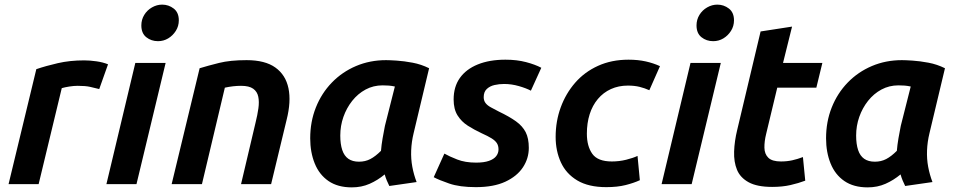

<svg xmlns="http://www.w3.org/2000/svg" viewBox="-20 -796 4131 830"><path d="M17 0 137 -497Q178 -511 230 -523Q282 -535 344 -535Q368 -535 396.5 -531Q425 -527 447 -518L409 -411Q389 -416 369.5 -420.5Q350 -425 316 -425Q299 -425 280 -422Q261 -419 247 -415L147 0Z M440 0 565 -524H696L570 0ZM663 -618Q634 -618 612.5 -635Q591 -652 591 -686Q591 -711 603.5 -731.5Q616 -752 637 -764Q658 -776 681 -776Q709 -776 731 -759Q753 -742 753 -708Q753 -683 740 -662.5Q727 -642 707 -630Q687 -618 663 -618Z M722 0 843 -501Q879 -512 927 -524Q975 -536 1046 -536Q1126 -536 1170.5 -504Q1215 -472 1227 -414.5Q1239 -357 1219 -278L1152 0H1022L1085 -267Q1093 -299 1097 -327.5Q1101 -356 1096.5 -378Q1092 -400 1074.5 -412.5Q1057 -425 1022 -425Q1005 -425 987.5 -423Q970 -421 952 -417L853 0Z M1501 14Q1440 14 1400 -13.5Q1360 -41 1340.5 -89.5Q1321 -138 1321 -198Q1321 -270 1345.5 -331.5Q1370 -393 1414.5 -439Q1459 -485 1519 -510.5Q1579 -536 1649 -536Q1664 -536 1695 -534Q1726 -532 1763.5 -525Q1801 -518 1835 -501L1768 -220Q1759 -183 1757.5 -146Q1756 -109 1762.5 -74.5Q1769 -40 1781 -9L1663 8Q1657 -4 1652 -16Q1647 -28 1643 -42Q1613 -17 1578 -1.5Q1543 14 1501 14ZM1532 -97Q1559 -97 1581 -108.5Q1603 -120 1627 -144Q1629 -169 1634 -198.5Q1639 -228 1644 -252L1687 -422Q1673 -425 1661 -426Q1649 -427 1634 -427Q1594 -427 1560.5 -409Q1527 -391 1502.5 -360Q1478 -329 1464.5 -290.5Q1451 -252 1451 -210Q1451 -173 1459.5 -147.5Q1468 -122 1486 -109.5Q1504 -97 1532 -97Z M2037 13Q1967 13 1922 -2.5Q1877 -18 1855 -30L1901 -132Q1922 -120 1956.5 -106.5Q1991 -93 2038 -93Q2072 -93 2093.5 -100.5Q2115 -108 2125 -121Q2135 -134 2135 -150Q2135 -166 2128 -177Q2121 -188 2105 -198Q2089 -208 2062 -220Q2030 -235 2002.5 -252.5Q1975 -270 1958 -297Q1941 -324 1941 -366Q1941 -421 1968 -459Q1995 -497 2045.5 -517.5Q2096 -538 2165 -538Q2214 -538 2254 -527.5Q2294 -517 2320 -503L2275 -404Q2254 -415 2222.5 -424Q2191 -433 2159 -433Q2138 -433 2118 -428.5Q2098 -424 2084.5 -411.5Q2071 -399 2071 -376Q2071 -361 2079 -350.5Q2087 -340 2102 -332Q2117 -324 2136 -314Q2182 -292 2210.5 -271.5Q2239 -251 2252.5 -224.5Q2266 -198 2266 -157Q2266 -111 2240.5 -72.5Q2215 -34 2164.5 -10.5Q2114 13 2037 13Z M2601 13Q2524 13 2475.5 -16Q2427 -45 2404.5 -94.5Q2382 -144 2382 -204Q2382 -272 2404 -332Q2426 -392 2466.5 -438.5Q2507 -485 2565.5 -511.5Q2624 -538 2697 -538Q2738 -538 2771.5 -530.5Q2805 -523 2833 -510L2787 -406Q2767 -415 2745 -420.5Q2723 -426 2694 -426Q2654 -426 2621 -411Q2588 -396 2564.5 -368Q2541 -340 2529 -302Q2517 -264 2517 -218Q2517 -164 2540.5 -131Q2564 -98 2625 -98Q2657 -98 2687 -105.5Q2717 -113 2736 -122L2746 -17Q2720 -5 2684.5 4Q2649 13 2601 13Z M2840 0 2965 -524H3096L2970 0ZM3063 -618Q3034 -618 3012.5 -635Q2991 -652 2991 -686Q2991 -711 3003.5 -731.5Q3016 -752 3037 -764Q3058 -776 3081 -776Q3109 -776 3131 -759Q3153 -742 3153 -708Q3153 -683 3140 -662.5Q3127 -642 3107 -630Q3087 -618 3063 -618Z M3318 12Q3253 12 3216.5 -8Q3180 -28 3166 -62Q3152 -96 3153.5 -141Q3155 -186 3167 -235L3268 -660L3404 -681L3365 -524H3535L3509 -417H3340L3292 -217Q3284 -185 3284.5 -157.5Q3285 -130 3301.5 -114Q3318 -98 3356 -98Q3382 -98 3404.5 -103Q3427 -108 3451 -117L3461 -15Q3432 -4 3397 4Q3362 12 3318 12Z M3731 14Q3670 14 3630 -13.5Q3590 -41 3570.5 -89.5Q3551 -138 3551 -198Q3551 -270 3575.5 -331.5Q3600 -393 3644.5 -439Q3689 -485 3749 -510.5Q3809 -536 3879 -536Q3894 -536 3925 -534Q3956 -532 3993.5 -525Q4031 -518 4065 -501L3998 -220Q3989 -183 3987.5 -146Q3986 -109 3992.5 -74.5Q3999 -40 4011 -9L3893 8Q3887 -4 3882 -16Q3877 -28 3873 -42Q3843 -17 3808 -1.5Q3773 14 3731 14ZM3762 -97Q3789 -97 3811 -108.5Q3833 -120 3857 -144Q3859 -169 3864 -198.5Q3869 -228 3874 -252L3917 -422Q3903 -425 3891 -426Q3879 -427 3864 -427Q3824 -427 3790.5 -409Q3757 -391 3732.5 -360Q3708 -329 3694.5 -290.5Q3681 -252 3681 -210Q3681 -173 3689.5 -147.5Q3698 -122 3716 -109.5Q3734 -97 3762 -97Z"/></svg>

Font: Ubuntu Sans
Style: Bold Italic
Weight: 700
Italic angle: -13.5°
Designer: Dalton Maag Ltd
Foundry: Dalton Maag Ltd
Version: Version 1.006